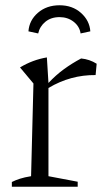

<svg xmlns="http://www.w3.org/2000/svg" viewBox="-20 -709 398 729"><path d="M25 0V-18Q39 -25 56 -30.5Q73 -36 98 -40L107 -392L56 -453Q104 -482 158 -491L164 -394Q192 -424 223 -446.5Q254 -469 288 -487Q320 -484 347 -467L343 -424Q248 -425 164 -375V-40L275 -19V0ZM206 -689Q255 -689 287.5 -660Q320 -631 323 -590L286 -582Q282 -609 259.5 -626.5Q237 -644 206 -644Q174 -644 152.5 -626.5Q131 -609 125 -582L88 -590Q91 -632 124 -660.5Q157 -689 206 -689Z"/></svg>

Font: Piazzolla Light
Style: Regular
Weight: 300
Designer: Juan Pablo del Peral
Foundry: Huerta Tipografica
Version: Version 1.330